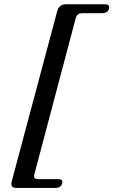

<svg xmlns="http://www.w3.org/2000/svg" viewBox="-20 -774 542 918"><path d="M342 -687 144.5 58.5Q141 71.5 145.5 77Q150 82.5 165 82.5H257.5Q283.5 82.5 277 104Q274.5 113.5 266.2 119Q258 124.5 245 124.5H59.5Q42 124.5 37 116.5Q32 108.5 36.5 91.5L253.5 -720.5Q258.5 -737.5 268.5 -745.5Q278.5 -753.5 296 -753.5H481.5Q494.5 -753.5 499.2 -747.8Q504 -742 501.5 -732.5Q494.5 -711 469 -711H376Q361.5 -711 353.5 -705.5Q345.5 -700 342 -687Z"/></svg>

Font: Fraunces Medium
Style: Italic
Weight: 500
Italic angle: -16°
Version: Version 1.000;[b76b70a41]